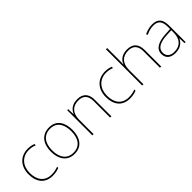

<svg xmlns="http://www.w3.org/2000/svg" viewBox="165 -1849 2847 2847"><g transform="rotate(-45 1588.0 -426.0)"><path d="M302 -41C357 -41 405 -53 438 -67V-92C399 -76 350 -66 302 -66C150 -66 86 -176 86 -312C86 -460 175 -564 319 -564C357 -564 397 -558 437 -540L442 -565C405 -581 367 -589 319 -589C157 -589 59 -473 59 -312C59 -157 133 -41 302 -41Z M987 -315C987 -468 923 -589 764 -589C617 -589 531 -483 531 -315C531 -158 606 -41 758 -41C915 -41 987 -160 987 -315ZM558 -315C558 -471 632 -564 764 -564C905 -564 960 -453 960 -315C960 -170 898 -66 758 -66C623 -66 558 -168 558 -315Z M1356 -589C1244 -589 1187 -529 1164 -468H1162L1158 -579H1137V-51H1163V-353C1163 -497 1241 -564 1356 -564C1453 -564 1510 -513 1510 -396V-51H1536V-397C1536 -528 1470 -589 1356 -589Z M1922 -41C1977 -41 2025 -53 2058 -67V-92C2019 -76 1970 -66 1922 -66C1770 -66 1706 -176 1706 -312C1706 -460 1795 -564 1939 -564C1977 -564 2017 -558 2057 -540L2062 -565C2025 -581 1987 -589 1939 -589C1777 -589 1679 -473 1679 -312C1679 -157 1753 -41 1922 -41Z M2208 -547V-811H2182V-51H2208V-353C2208 -497 2286 -564 2401 -564C2498 -564 2555 -513 2555 -396V-51H2581V-397C2581 -528 2515 -589 2401 -589C2289 -589 2229 -531 2208 -468H2206C2207 -497 2208 -517 2208 -547Z M2929 -588C2870 -588 2815 -573 2762 -549L2771 -523C2828 -552 2876 -563 2929 -563C3022 -563 3067 -514 3067 -394V-351L2964 -345C2807 -336 2713 -285 2713 -180C2713 -96 2767 -41 2873 -41C2981 -41 3037 -93 3065 -154H3067L3071 -51H3093V-401C3093 -531 3038 -588 2929 -588ZM2966 -321 3067 -326V-271C3065 -150 3006 -66 2873 -66C2788 -66 2741 -109 2741 -180C2741 -273 2830 -314 2966 -321Z"/></g></svg>

Font: Noto Sans Tamil UI Thin
Style: Regular
Weight: 100
Designer: Jelle Bosma - Monotype Design Team
Foundry: Monotype Imaging Inc.
Version: Version 2.004